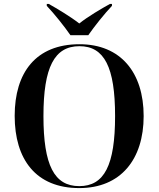

<svg xmlns="http://www.w3.org/2000/svg" viewBox="-20 -951 810 981"><path d="M340 -771H431C462 -816 514 -881 552 -921V-931H542C500 -908 427 -865 385 -831C342 -865 270 -908 229 -931H219V-921C257 -881 309 -816 340 -771ZM385 10C597 10 714 -137 714 -358C714 -580 597 -725 386 -725C163 -725 55 -580 55 -359C55 -137 163 10 385 10ZM385 0C257 0 202 -107 202 -358C202 -608 258 -715 386 -715C513 -715 568 -608 568 -358C568 -107 513 0 385 0Z"/></svg>

Font: Noto Serif Display SemiBold
Style: Regular
Weight: 600
Designer: Monotype Design Team
Foundry: Monotype Imaging Inc.
Version: Version 2.009